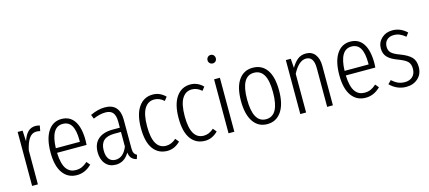

<svg xmlns="http://www.w3.org/2000/svg" viewBox="-57 -1269 4019 1797"><g transform="rotate(-15 1953.0 -370.5)"><path d="M259.8 -534.2Q275.4 -534.2 299.8 -527.8L290 -476.1Q271.5 -481 253.9 -481Q211.4 -481 184.3 -443.6Q157.2 -406.2 140.1 -330.1V0H84V-522.9H131.8L137.2 -418Q156.2 -476.6 185.8 -505.4Q215.3 -534.2 259.8 -534.2Z M677.7 -280.8Q677.7 -258.3 675.8 -238.8H389.6Q391.6 -183.1 401.9 -143.3Q412.1 -103.5 429.4 -80.8Q446.8 -58.1 468.8 -47.6Q490.7 -37.1 518.6 -37.1Q552.7 -37.1 578.6 -48.6Q604.5 -60.1 632.8 -85L660.6 -51.8Q597.7 11.2 517.6 11.2Q430.2 11.2 380.9 -57.4Q331.5 -126 331.5 -256.8Q331.5 -389.6 379.2 -461.9Q426.8 -534.2 509.8 -534.2Q592.3 -534.2 635 -469.5Q677.7 -404.8 677.7 -280.8ZM622.6 -283.2V-298.8Q622.6 -393.1 595 -439.9Q567.4 -486.8 509.8 -486.8Q396 -486.8 389.6 -283.2Z M1072.8 -100.1Q1072.8 -68.8 1081.3 -52.7Q1089.8 -36.6 1107.9 -27.8L1095.7 11.2Q1064.5 3.9 1047.1 -15.4Q1029.8 -34.7 1024.9 -70.8Q978 11.2 894 11.2Q831.5 11.2 794.7 -31.7Q757.8 -74.7 757.8 -145Q757.8 -227.1 807.4 -270.5Q856.9 -314 948.7 -314H1018.1V-374Q1018.1 -431.2 995.6 -459Q973.1 -486.8 924.8 -486.8Q869.1 -486.8 804.7 -459L789.1 -499Q864.3 -534.2 929.7 -534.2Q1002 -534.2 1037.4 -493.7Q1072.8 -453.1 1072.8 -377.9ZM902.8 -34.2Q979 -34.2 1018.1 -130.9V-272.9H954.1Q884.8 -272.9 850.8 -241.9Q816.9 -210.9 816.9 -147Q816.9 -91.3 839.6 -62.7Q862.3 -34.2 902.8 -34.2Z M1394.5 -534.2Q1463.4 -534.2 1516.6 -481L1489.7 -446.8Q1446.3 -485.8 1395.5 -485.8Q1335.4 -485.8 1301.5 -430.9Q1267.6 -376 1267.6 -258.8Q1267.6 -38.1 1394.5 -38.1Q1445.8 -38.1 1491.7 -79.1L1519.5 -44.9Q1463.4 11.2 1394.5 11.2Q1306.6 11.2 1257.1 -56.4Q1207.5 -124 1207.5 -257.8Q1207.5 -391.1 1257.8 -462.6Q1308.1 -534.2 1394.5 -534.2Z M1759.3 -534.2Q1828.1 -534.2 1881.3 -481L1854.5 -446.8Q1811 -485.8 1760.3 -485.8Q1700.2 -485.8 1666.3 -430.9Q1632.3 -376 1632.3 -258.8Q1632.3 -38.1 1759.3 -38.1Q1810.5 -38.1 1856.4 -79.1L1884.3 -44.9Q1828.1 11.2 1759.3 11.2Q1671.4 11.2 1621.8 -56.4Q1572.3 -124 1572.3 -257.8Q1572.3 -391.1 1622.6 -462.6Q1672.9 -534.2 1759.3 -534.2Z M2014.2 -752Q2032.2 -752 2043.2 -739.7Q2054.2 -727.5 2054.2 -710Q2054.2 -693.4 2043.2 -681.6Q2032.2 -669.9 2014.2 -669.9Q1996.6 -669.9 1985.4 -681.9Q1974.1 -693.8 1974.1 -710Q1974.1 -727.5 1985.4 -739.7Q1996.6 -752 2014.2 -752ZM2043.5 -522.9V0H1987.3V-522.9Z M2362.8 -534.2Q2451.7 -534.2 2499.8 -465.8Q2547.9 -397.5 2547.9 -263.2Q2547.9 -132.3 2498.3 -60.5Q2448.7 11.2 2361.8 11.2Q2274.9 11.2 2226.3 -59.8Q2177.7 -130.9 2177.7 -261.2Q2177.7 -393.6 2226.8 -463.9Q2275.9 -534.2 2362.8 -534.2ZM2362.8 -485.8Q2236.8 -485.8 2236.8 -261.2Q2236.8 -36.1 2361.8 -36.1Q2488.8 -36.1 2488.8 -263.2Q2488.8 -378.9 2456.8 -432.4Q2424.8 -485.8 2362.8 -485.8Z M2878.4 -534.2Q2935.5 -534.2 2967 -493.4Q2998.5 -452.6 2998.5 -382.8V0H2942.9V-376Q2942.9 -487.8 2867.7 -487.8Q2797.4 -487.8 2738.8 -375V0H2682.6V-522.9H2730.5L2736.8 -433.1Q2765.6 -482.4 2798.8 -508.3Q2832 -534.2 2878.4 -534.2Z M3475.6 -280.8Q3475.6 -258.3 3473.6 -238.8H3187.5Q3189.5 -183.1 3199.7 -143.3Q3210 -103.5 3227.3 -80.8Q3244.6 -58.1 3266.6 -47.6Q3288.6 -37.1 3316.4 -37.1Q3350.6 -37.1 3376.5 -48.6Q3402.3 -60.1 3430.7 -85L3458.5 -51.8Q3395.5 11.2 3315.4 11.2Q3228 11.2 3178.7 -57.4Q3129.4 -126 3129.4 -256.8Q3129.4 -389.6 3177 -461.9Q3224.6 -534.2 3307.6 -534.2Q3390.1 -534.2 3432.9 -469.5Q3475.6 -404.8 3475.6 -280.8ZM3420.4 -283.2V-298.8Q3420.4 -393.1 3392.8 -439.9Q3365.2 -486.8 3307.6 -486.8Q3193.8 -486.8 3187.5 -283.2Z M3716.3 -534.2Q3794.4 -534.2 3855.5 -476.1L3829.6 -441.9Q3800.8 -465.8 3774.9 -476.8Q3749 -487.8 3717.3 -487.8Q3675.8 -487.8 3650.6 -463.9Q3625.5 -439.9 3625.5 -397.9Q3625.5 -361.3 3648.2 -339.4Q3670.9 -317.4 3730.5 -295.9Q3803.7 -268.1 3835.7 -234.1Q3867.7 -200.2 3867.7 -140.1Q3867.7 -70.8 3822.3 -29.8Q3776.9 11.2 3708.5 11.2Q3618.7 11.2 3551.3 -56.2L3582.5 -87.9Q3611.3 -61.5 3640.9 -48.3Q3670.4 -35.2 3707.5 -35.2Q3753.9 -35.2 3782.2 -62.3Q3810.5 -89.4 3810.5 -138.2Q3810.5 -182.6 3787.1 -206.8Q3763.7 -231 3697.3 -255.9Q3628.4 -281.2 3598.9 -314Q3569.3 -346.7 3569.3 -397Q3569.3 -456.1 3611.3 -495.1Q3653.3 -534.2 3716.3 -534.2Z"/></g></svg>

Font: Fira Sans Compressed Light
Style: Regular
Weight: 300
Width: 1
Designer: Carrois Corporate & Edenspiekermann AG
Foundry: Carrois Corporate GbR & Edenspiekermann AG
Version: Version 4.203;PS 004.203;hotconv 1.0.88;makeotf.lib2.5.64775